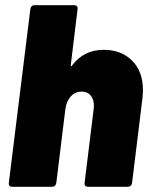

<svg xmlns="http://www.w3.org/2000/svg" viewBox="-20 -720 575 740"><path d="M531 -372Q531 -363 529 -341L489 -15Q488 -8 483.5 -4Q479 0 472 0H319Q312 0 308.5 -4Q305 -8 306 -15L341 -300Q342 -304 342 -312Q342 -337 329.5 -352Q317 -367 295 -367Q270 -367 253 -348.5Q236 -330 232 -300L197 -15Q196 -8 191.5 -4Q187 0 180 0H27Q20 0 16.5 -4Q13 -8 14 -15L97 -685Q98 -692 102 -696Q106 -700 113 -700H266Q273 -700 276.5 -696Q280 -692 279 -685L253 -471Q252 -466 254 -465Q256 -464 258 -468Q303 -528 380 -528Q447 -528 489 -486.5Q531 -445 531 -372Z"/></svg>

Font: Barlow Black
Style: Italic
Weight: 900
Italic angle: -7°
Designer: Jeremy Tribby
Foundry: Tribby Type
Version: Version 1.408